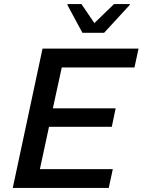

<svg xmlns="http://www.w3.org/2000/svg" viewBox="-20 -928 704 948"><path d="M43 0 190 -688H664L644 -595H285L241 -393H551L532 -302H222L177 -93H537L517 0ZM387 -766 313 -903 314 -908H382L446 -814L543 -908H622L620 -903L494 -766Z"/></svg>

Font: Saira Thin Medium
Style: Italic
Weight: 500
Italic angle: -12°
Version: Version 1.101